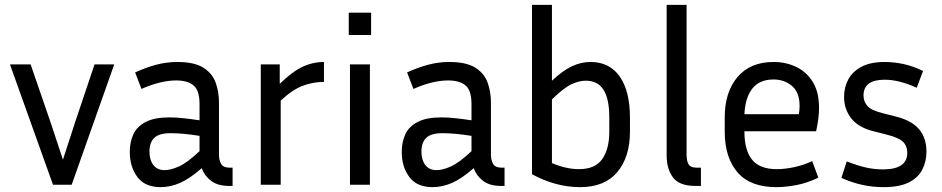

<svg xmlns="http://www.w3.org/2000/svg" viewBox="-20 -760 3875 790"><path d="M450 -495 275 0H198L21 -495H106L189 -254L239 -103L288 -254L369 -495Z M922 5Q876 5 848.5 -16Q821 -37 810 -68Q761 -25 721 -7.5Q681 10 641 10Q576 10 545 -32Q514 -74 514 -135Q514 -176 529 -208Q544 -240 580 -258.5Q616 -277 677 -277Q704 -277 736 -273.5Q768 -270 801 -265V-332Q801 -388 776.5 -408.5Q752 -429 705 -429Q641 -429 562 -394L536 -462Q582 -483 624 -494Q666 -505 709 -505Q779 -505 816 -482Q853 -459 867 -421Q881 -383 881 -338V-124Q881 -101 890 -85.5Q899 -70 926 -70H937V5ZM595 -136Q595 -102 611 -81Q627 -60 657 -60Q683 -60 717 -75.5Q751 -91 801 -138V-201Q733 -212 681 -212Q635 -212 615 -193Q595 -174 595 -136Z M1313 -423Q1268 -423 1225.5 -407Q1183 -391 1135 -346V0H1053V-495H1131V-415Q1182 -465 1224.5 -485Q1267 -505 1313 -505Z M1507 -616H1415V-708H1507ZM1502 0H1420V-495H1502Z M2041 5Q1995 5 1967.5 -16Q1940 -37 1929 -68Q1880 -25 1840 -7.5Q1800 10 1760 10Q1695 10 1664 -32Q1633 -74 1633 -135Q1633 -176 1648 -208Q1663 -240 1699 -258.5Q1735 -277 1796 -277Q1823 -277 1855 -273.5Q1887 -270 1920 -265V-332Q1920 -388 1895.5 -408.5Q1871 -429 1824 -429Q1760 -429 1681 -394L1655 -462Q1701 -483 1743 -494Q1785 -505 1828 -505Q1898 -505 1935 -482Q1972 -459 1986 -421Q2000 -383 2000 -338V-124Q2000 -101 2009 -85.5Q2018 -70 2045 -70H2056V5ZM1714 -136Q1714 -102 1730 -81Q1746 -60 1776 -60Q1802 -60 1836 -75.5Q1870 -91 1920 -138V-201Q1852 -212 1800 -212Q1754 -212 1734 -193Q1714 -174 1714 -136Z M2572 -218Q2572 -114 2520 -52Q2468 10 2367 10Q2267 10 2169 -43V-740H2251V-428Q2296 -470 2333.5 -487.5Q2371 -505 2410 -505Q2488 -505 2530 -445Q2572 -385 2572 -276ZM2390 -428Q2362 -428 2330.5 -413Q2299 -398 2251 -351V-89Q2310 -64 2362 -64Q2429 -64 2458 -105.5Q2487 -147 2487 -218V-276Q2487 -354 2463 -391Q2439 -428 2390 -428Z M2723 -120V-740H2805V-124Q2805 -97 2813.5 -83.5Q2822 -70 2848 -70H2864V5H2841Q2775 5 2749 -30Q2723 -65 2723 -120Z M3347 -29Q3302 -7 3257 1.5Q3212 10 3174 10Q3067 10 3014.5 -51Q2962 -112 2962 -218V-278Q2962 -381 3014.5 -443Q3067 -505 3163 -505Q3214 -505 3256.5 -484.5Q3299 -464 3324.5 -422.5Q3350 -381 3350 -316Q3350 -274 3338 -220H3043V-218Q3043 -142 3074.5 -103Q3106 -64 3176 -64Q3208 -64 3246.5 -72Q3285 -80 3322 -97ZM3163 -433Q3105 -433 3075.5 -395.5Q3046 -358 3043 -290H3267Q3270 -308 3270 -324Q3270 -380 3238.5 -406.5Q3207 -433 3163 -433Z M3613 -63Q3713 -63 3713 -131Q3713 -160 3695 -177Q3677 -194 3629 -206L3574 -220Q3513 -235 3483 -272.5Q3453 -310 3453 -362Q3453 -400 3470 -432.5Q3487 -465 3524 -485Q3561 -505 3620 -505Q3658 -505 3697.5 -496.5Q3737 -488 3778 -468L3752 -399Q3679 -432 3620 -432Q3533 -432 3533 -367Q3533 -342 3549 -324Q3565 -306 3609 -295L3664 -281Q3730 -265 3761 -229Q3792 -193 3792 -136Q3792 -95 3774.5 -61.5Q3757 -28 3718.5 -9Q3680 10 3615 10Q3572 10 3529.5 1Q3487 -8 3442 -28L3464 -96Q3507 -79 3542 -71Q3577 -63 3613 -63Z"/></svg>

Font: Inria Sans
Style: Regular
Weight: 400
Designer: Black Foundry Team
Foundry: Black Foundry
Version: Version 1.2; ttfautohint (v1.8.3)